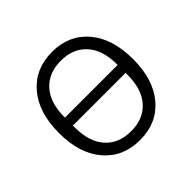

<svg xmlns="http://www.w3.org/2000/svg" viewBox="-137 -670 827 827"><g transform="rotate(-45 276.5 -256.5)"><path d="M50.8 -255.9Q50.8 -380.9 112.3 -452.9Q173.8 -524.9 276.9 -524.9Q379.9 -524.9 440.9 -452.9Q502 -380.9 502 -255.9Q502 -131.3 440.9 -59.6Q379.9 12.2 276.9 12.2Q173.8 12.2 112.3 -59.6Q50.8 -131.3 50.8 -255.9ZM116.2 -285.2H437V-289.1Q437 -376.5 394 -423.8Q351.1 -471.2 276.9 -471.2Q202.1 -471.2 159.2 -423.8Q116.2 -376.5 116.2 -289.1ZM276.9 -42Q351.1 -42 394 -89.4Q437 -136.7 437 -224.1V-236.8H116.2V-224.1Q116.2 -136.7 159.2 -89.4Q202.1 -42 276.9 -42Z"/></g></svg>

Font: Anuphan Light
Style: Regular
Weight: 300
Designer: Mike Abbink, Paul van der Laan, Pieter van Rosmalen, Mint Tantisuwanna
Foundry: Bold Monday; Cadson Demak
Version: Version 3.002;hotconv 1.0.109;makeotfexe 2.5.65596